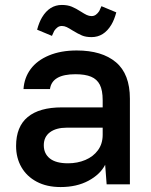

<svg xmlns="http://www.w3.org/2000/svg" viewBox="-20 -745 610 776"><path d="M45 -155Q45 -233 92 -272Q139 -311 230 -311H395V-340Q395 -380 383.5 -402.5Q372 -425 348 -435Q324 -445 285 -445Q190 -445 182 -385H75Q78 -431 104 -466Q130 -501 178 -521Q226 -541 290 -541Q392 -541 448.5 -493.5Q505 -446 505 -346V0H411L405 -79Q385 -40 337.5 -14.5Q290 11 225 11Q169 11 128.5 -10.5Q88 -32 66.5 -69.5Q45 -107 45 -155ZM395 -200V-229H250Q207 -229 182 -210.5Q157 -192 157 -158Q157 -124 181.5 -104.5Q206 -85 255 -85Q293 -85 325 -98.5Q357 -112 376 -138Q395 -164 395 -200ZM430 -645Q400 -595 350 -595Q327 -595 311.5 -601.5Q296 -608 273 -622Q259 -631 249.5 -635.5Q240 -640 230 -640Q220 -640 212.5 -634.5Q205 -629 199 -620Q193 -608 190 -600L130 -625Q138 -655 150 -675Q180 -725 230 -725Q253 -725 270 -718Q287 -711 307 -698Q321 -689 330.5 -684.5Q340 -680 350 -680Q360 -680 367.5 -685.5Q375 -691 381 -700Q387 -712 390 -720L450 -695Q442 -665 430 -645Z"/></svg>

Font: .
Style: 
Weight: 500
Designer: A.Korolkova, Vitaly Kuzmin
Foundry: ParaType Ltd
Version: Version 1.000; Glyphs 3.2, build 3192.0